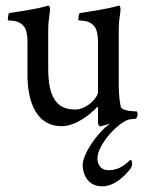

<svg xmlns="http://www.w3.org/2000/svg" viewBox="-20 -444 529 686"><path d="M404.3 -333C404.3 -366.2 406.2 -372.1 410.2 -403.3C411.1 -408.2 411.1 -423.8 405.3 -423.8C404.3 -423.8 401.4 -422.9 400.4 -422.9C364.3 -412.1 309.6 -404.3 265.6 -397.5C260.7 -396.5 259.8 -374 259.8 -373C259.8 -367.2 294.9 -377 316.4 -350.6C329.1 -336.9 330.1 -305.7 330.1 -297.9V-115.2C330.1 -95.7 291 -52.7 248 -52.7C179.7 -52.7 152.3 -100.6 152.3 -199.2V-331.1C152.3 -364.3 154.3 -372.1 158.2 -403.3C159.2 -408.2 159.2 -423.8 153.3 -423.8C152.3 -423.8 149.4 -422.9 148.4 -422.9C112.3 -412.1 57.6 -404.3 13.7 -397.5C8.8 -396.5 7.8 -374 7.8 -373C7.8 -367.2 43 -377 64.5 -350.6C77.1 -336.9 78.1 -305.7 78.1 -297.9V-174.8C78.1 -106.4 96.7 6.8 200.2 6.8C250 6.8 300.8 -33.2 328.1 -62.5C328.1 -62.5 330.1 -62.5 330.1 -57.6V-7.8C330.1 -1 333 7.8 337.9 7.8C337.9 7.8 356.4 2.9 373 -2C330.1 27.3 275.4 104.5 275.4 146.5C275.4 172.9 290 221.7 344.7 221.7C388.7 221.7 425.8 185.5 447.3 157.2C450.2 153.3 452.1 144.5 452.1 139.6C452.1 131.8 448.2 127 447.3 127C441.4 127 418 164.1 368.2 164.1C335 164.1 328.1 136.7 328.1 122.1C328.1 71.3 406.2 -11.7 444.3 -17.6C451.2 -18.6 457 -19.5 463.9 -19.5C468.8 -19.5 471.7 -33.2 471.7 -35.2C471.7 -38.1 470.7 -44.9 468.8 -45.9C465.8 -46.9 416 -44.9 411.1 -63.5C405.3 -90.8 404.3 -127 404.3 -137.7Z"/></svg>

Font: Crimson
Style: Roman
Weight: 400
Version: Version 0.2